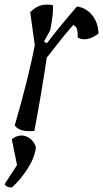

<svg xmlns="http://www.w3.org/2000/svg" viewBox="-39 -568 447 833"><path d="M152 -388 164 -380Q219 -452 295 -540Q336 -534 362 -500.5Q388 -467 388 -422Q337 -384 298 -405Q301 -451 279 -460Q230 -404 164 -318Q137 -140 110 0Q45 6 25 -24Q85 -231 112 -372L92 -515Q114 -537 136 -544Q158 -551 190 -546Q195 -522 179 -437ZM35 148 12 36Q44 12 74 23.5Q104 35 117 70Q112 115 81 163.5Q50 212 13 245Q-9 247 -19 231Z"/></svg>

Font: Tillana
Style: Regular
Weight: 400
Designer: Lipi Raval (Devanagari, Latin), Jonny Pinhorn (Latin)
Foundry: Indian Type Foundry
Version: Version 2.002;PS 1.0;hotconv 1.0.79;makeotf.lib2.5.61930; tt